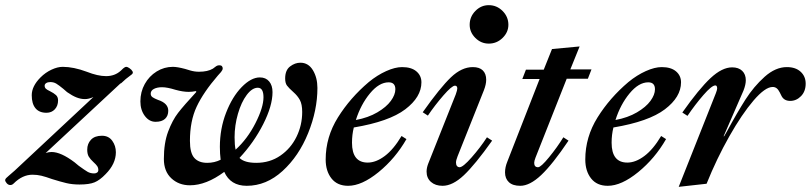

<svg xmlns="http://www.w3.org/2000/svg" viewBox="-63 -712 3142 744"><path d="M448 -424Q422 -405 407 -390L403 -388L114 -119Q125 -123 137 -123Q173 -123 226 -83Q244 -68 243 -69Q265 -53 276 -46.5Q287 -40 302 -40Q309 -40 313.5 -43.5Q318 -47 318 -53Q318 -62 313.5 -68.5Q309 -75 299 -84Q287 -95 281 -105Q275 -115 275 -132Q275 -155 289.5 -170.5Q304 -186 332 -186Q358 -186 372 -166.5Q386 -147 386 -122Q386 -77 346 -37Q324 -14 303.5 -5.5Q283 3 245 3Q217 3 194 -2.5Q171 -8 139 -18Q114 -27 97.5 -31Q81 -35 63 -35Q24 -35 -10 -1Q-16 5 -23 5Q-31 5 -37 -2Q-43 -9 -43 -14Q-43 -18 -39 -22Q-35 -26 -29 -31Q-11 -46 -6 -51L299 -336Q281 -328 266 -328Q250 -328 233.5 -334.5Q217 -341 197 -355L182 -368Q165 -382 155 -388Q145 -394 132 -394Q122 -394 116 -390Q110 -386 110 -380Q110 -373 114.5 -368.5Q119 -364 130 -359Q146 -351 154 -343.5Q162 -336 162 -323Q162 -302 149.5 -288.5Q137 -275 117 -275Q89 -275 74.5 -292.5Q60 -310 60 -343Q60 -378 94 -412Q113 -431 136.5 -442Q160 -453 180 -453Q222 -453 273 -434Q316 -417 348 -417Q382 -417 405 -438Q408 -441 414.5 -447Q421 -453 427 -453Q431 -453 439 -447.5Q447 -442 450.5 -435.5Q454 -429 448 -424Z M1167 -371Q1167 -285 1131 -196Q1095 -107 1032 -49.5Q969 8 893 8Q830 8 806 -46Q736 6 673 6Q630 6 601 -21Q572 -48 572 -96Q572 -158 588.5 -202Q605 -246 627 -274.5Q649 -303 698 -356L696 -359Q682 -356 668 -356Q646 -356 617 -364Q585 -374 565 -374Q546 -374 533.5 -367.5Q521 -361 521 -349Q521 -340 528.5 -335Q536 -330 549 -325Q589 -312 589 -283Q589 -263 576.5 -251.5Q564 -240 540 -240Q515 -240 498 -263Q481 -286 481 -319Q481 -356 498 -386.5Q515 -417 544 -435Q573 -453 607 -453Q624 -453 654 -445Q657 -444 674 -439Q691 -434 708 -434Q742 -434 762 -446Q765 -448 770 -452Q775 -456 778.5 -457.5Q782 -459 788 -459Q794 -459 797 -455.5Q800 -452 800 -447Q800 -441 793.5 -433Q787 -425 781 -419Q725 -354 699 -298.5Q673 -243 673 -166Q673 -119 690 -100Q707 -81 740 -81Q768 -81 792 -93Q789 -116 789 -143Q789 -213 813 -275Q837 -337 873.5 -374.5Q910 -412 944 -412Q967 -412 980 -396.5Q993 -381 993 -355Q993 -302 957 -231Q921 -160 865 -100Q884 -81 930 -81Q983 -81 1023.5 -109Q1064 -137 1086 -182Q1108 -227 1108 -278Q1108 -308 1099 -324.5Q1090 -341 1074 -355Q1056 -371 1049 -380.5Q1042 -390 1042 -408Q1042 -440 1061 -454.5Q1080 -469 1101 -469Q1132 -469 1149.5 -440Q1167 -411 1167 -371ZM850 -132Q896 -174 927 -235Q958 -296 958 -335Q958 -372 936 -372Q914 -372 893 -344Q872 -316 859 -271Q846 -226 846 -180Q846 -149 850 -132Z M1308 -218Q1301 -190 1301 -159Q1301 -82 1362 -82Q1394 -82 1428 -107.5Q1462 -133 1493 -185L1512 -173Q1469 -98 1404 -45Q1339 8 1286 8Q1244 8 1221.5 -20.5Q1199 -49 1199 -94Q1199 -181 1246.5 -257Q1294 -333 1366 -394Q1399 -421 1433.5 -436.5Q1468 -452 1495 -452Q1531 -452 1550.5 -435.5Q1570 -419 1570 -393Q1570 -336 1507.5 -288.5Q1445 -241 1308 -218ZM1316 -247Q1364 -256 1399 -276.5Q1434 -297 1451.5 -321Q1469 -345 1469 -366Q1469 -393 1443 -393Q1406 -393 1370.5 -350Q1335 -307 1316 -247Z M1590 -47Q1590 -61 1596 -77L1703 -346Q1709 -363 1709 -369Q1709 -380 1700 -380Q1688 -380 1655 -342Q1622 -304 1595 -264L1575 -277Q1643 -373 1684.5 -412.5Q1726 -452 1769 -452Q1795 -452 1808 -439Q1821 -426 1821 -403Q1821 -385 1812 -362L1710 -106Q1704 -91 1704 -82Q1704 -73 1708 -68.5Q1712 -64 1718 -64Q1731 -64 1764.5 -102Q1798 -140 1824 -180L1844 -167Q1778 -74 1734.5 -33Q1691 8 1652 8Q1624 8 1607 -7Q1590 -22 1590 -47ZM1757 -616Q1757 -647 1779 -669.5Q1801 -692 1831 -692Q1862 -692 1884.5 -669.5Q1907 -647 1907 -616Q1907 -587 1884.5 -565Q1862 -543 1831 -543Q1801 -543 1779 -565Q1757 -587 1757 -616Z M1894 -44Q1894 -64 1903 -86L2028 -406H1961L1975 -442H2044L2076 -522L2183 -532L2147 -443H2229L2215 -407H2133L2012 -101Q2007 -88 2007 -81Q2007 -64 2022 -64Q2033 -64 2064.5 -102.5Q2096 -141 2120 -180L2140 -167Q2078 -75 2034 -33.5Q1990 8 1953 8Q1924 8 1909 -6Q1894 -20 1894 -44Z M2314 -218Q2307 -190 2307 -159Q2307 -82 2368 -82Q2400 -82 2434 -107.5Q2468 -133 2499 -185L2518 -173Q2475 -98 2410 -45Q2345 8 2292 8Q2250 8 2227.5 -20.5Q2205 -49 2205 -94Q2205 -181 2252.5 -257Q2300 -333 2372 -394Q2405 -421 2439.5 -436.5Q2474 -452 2501 -452Q2537 -452 2556.5 -435.5Q2576 -419 2576 -393Q2576 -336 2513.5 -288.5Q2451 -241 2314 -218ZM2322 -247Q2370 -256 2405 -276.5Q2440 -297 2457.5 -321Q2475 -345 2475 -366Q2475 -393 2449 -393Q2412 -393 2376.5 -350Q2341 -307 2322 -247Z M2711 -351Q2716 -364 2716 -369Q2716 -381 2709 -381Q2695 -381 2662.5 -343.5Q2630 -306 2601 -263L2581 -276Q2646 -368 2690.5 -409.5Q2735 -451 2774 -451Q2799 -451 2813 -437.5Q2827 -424 2827 -401Q2827 -384 2818 -361L2741 -184H2743L2754 -203Q2793 -275 2825.5 -326Q2858 -377 2900 -414.5Q2942 -452 2986 -452Q3020 -452 3039.5 -434Q3059 -416 3059 -388Q3059 -358 3041 -339.5Q3023 -321 2999 -321Q2976 -321 2966 -339Q2964 -343 2958.5 -354Q2953 -365 2946.5 -370Q2940 -375 2931 -375Q2902 -375 2857 -322.5Q2812 -270 2763 -183.5Q2714 -97 2675 0L2567 12Z"/></svg>

Font: Ibarra Real Nova
Style: Bold Italic
Weight: 700
Italic angle: -22°
Designer: Jose Maria Ribagorda & Octavio Pardo
Foundry: Octavio Pardo
Version: Version 1.014